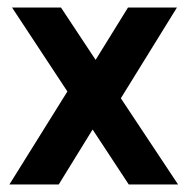

<svg xmlns="http://www.w3.org/2000/svg" viewBox="-20 -490 498 510"><path d="M322 0 226 -146 136 0H5L159 -247L12 -470H142L234 -331L320 -470H450L301 -229L453 0Z"/></svg>

Font: KoHo
Style: Bold
Weight: 700
Designer: Cadson Demak & Katatrad Team
Foundry: Cadson Demak Co.,Ltd.
Version: Version 1.000; ttfautohint (v1.6)